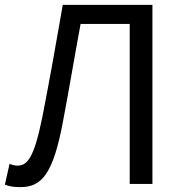

<svg xmlns="http://www.w3.org/2000/svg" viewBox="-20 -753 744 786"><path d="M63 13C150 13 198 -38 239 -262C264 -393 285 -521 310 -655H511V0H604V-733H237C209 -572 183 -425 153 -272C118 -99 89 -75 51 -75C39 -75 30 -78 19 -82L0 3C20 11 40 13 63 13Z"/></svg>

Font: Noto Sans CJK SC
Style: Regular
Weight: 400
Designer: Ryoko NISHIZUKA 西塚涼子 (kana, bopomofo & ideographs); Paul D. Hunt (Latin, Greek & Cyrillic); Sandoll Communications 산돌커뮤니
Foundry: Adobe
Version: Version 2.004;hotconv 1.0.118;makeotfexe 2.5.65603